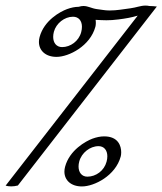

<svg xmlns="http://www.w3.org/2000/svg" viewBox="-28 -671 584 691"><path d="M315.3 -574.7C316.6 -579.6 317.8 -589.4 316.1 -599.6C329.9 -598.9 342.1 -598.1 355.1 -598.1C368.1 -598.1 381.9 -598.9 398.6 -601.1C425.3 -604.5 444.8 -607.9 467.6 -614.7L-7.8 -2.9C-2.4 -1.2 4.5 -0.2 12.2 -0.2C19.8 -0.2 28.1 -1.2 36.3 -3.4L536.5 -647.5C528.9 -648.4 519.4 -649.4 510.1 -649.4H509.7C504.7 -650.5 500.1 -650.9 495.6 -650.9C477.8 -650.9 462.4 -643.8 441 -641.1C413.9 -637.8 394 -633.3 366.2 -633.3C348.1 -633.3 338.4 -636.4 320.6 -638.2C301.2 -640.8 289.3 -649.4 272.4 -649.4C267.2 -649.4 261.5 -648.6 255 -646.5C242.3 -646.5 227.8 -643.6 213.2 -638.2C189.3 -629.4 130.7 -598.1 114.5 -537.6C112.8 -531.6 112.1 -525.7 112.1 -520.1C112.1 -489.1 136.1 -466.3 175.4 -466.3C219.9 -466.3 296.7 -505.4 315.3 -574.7ZM406.5 -107.9C407.5 -111.4 408.2 -116.6 408.2 -122.8C408.2 -145.5 397.9 -180.2 346.8 -180.2C333.1 -180.2 319.2 -177.2 304.5 -171.9C281.2 -163.1 222.4 -131.3 206.2 -70.8C204.6 -64.7 203.8 -58.9 203.8 -53.2C203.8 -22.7 227.2 0 266.8 0C311.7 0 388.1 -39.1 406.5 -107.9ZM355.5 -88.9C346.9 -56.6 317.2 -35.2 286.5 -35.2C266.4 -35.2 254.7 -50.4 254.7 -71.8C254.7 -77.5 255.5 -83.5 257.2 -89.8C265.5 -121.1 295.9 -145 326.6 -145C346.5 -145 358.3 -130.3 358.3 -108.5C358.3 -102.4 357.4 -95.8 355.5 -88.9ZM234.7 -610.8C255 -610.8 266.9 -596.4 266.9 -574.6C266.9 -568.6 266 -562.1 264.2 -555.2C255.6 -522.9 225.4 -501.5 195.6 -501.5C175.2 -501.5 163.4 -516.7 163.4 -538.2C163.4 -544 164.2 -550.2 165.9 -556.6C174.1 -586.9 203.9 -610.8 234.7 -610.8Z"/></svg>

Font: Pierce
Style: Oblique
Weight: 400
Italic angle: -15°
Version: Version 0.2.0